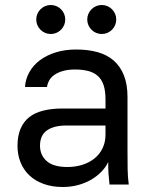

<svg xmlns="http://www.w3.org/2000/svg" viewBox="-20 -738 605 768"><path d="M231 10Q264 10 293 2Q322 -6 345 -19.5Q368 -33 385.5 -51Q403 -69 413 -90Q413 -77 413 -65.5Q413 -54 414 -43.5Q415 -33 416 -22.5Q417 -12 418 0H495Q491 -30 490.5 -61.5Q490 -93 490 -135V-350Q490 -401 475.5 -437Q461 -473 434.5 -496Q408 -519 370 -529.5Q332 -540 285 -540Q240 -540 203 -528.5Q166 -517 139.5 -497Q113 -477 97.5 -449.5Q82 -422 80 -390H168Q170 -404 177 -416.5Q184 -429 197.5 -438.5Q211 -448 231.5 -454Q252 -460 280 -460Q310 -460 333 -454Q356 -448 371.5 -434Q387 -420 394.5 -397Q402 -374 402 -340V-304H230Q187 -304 153 -295.5Q119 -287 96.5 -269Q74 -251 62 -222.5Q50 -194 50 -155Q50 -119 62 -89Q74 -59 97 -37Q120 -15 154 -2.5Q188 10 231 10ZM250 -70Q193 -70 166.5 -94Q140 -118 140 -155Q140 -197 168 -216.5Q196 -236 245 -236H402V-200Q402 -169 390 -144.5Q378 -120 357 -103.5Q336 -87 308.5 -78.5Q281 -70 250 -70ZM183 -602Q195 -602 205.5 -606.5Q216 -611 224 -619Q232 -627 236.5 -637.5Q241 -648 241 -660Q241 -672 236.5 -682.5Q232 -693 224 -701Q216 -709 205.5 -713.5Q195 -718 183 -718Q171 -718 160.5 -713.5Q150 -709 142 -701Q134 -693 129.5 -682.5Q125 -672 125 -660Q125 -648 129.5 -637.5Q134 -627 142 -619Q150 -611 160.5 -606.5Q171 -602 183 -602ZM387 -602Q399 -602 409.5 -606.5Q420 -611 428 -619Q436 -627 440.5 -637.5Q445 -648 445 -660Q445 -672 440.5 -682.5Q436 -693 428 -701Q420 -709 409.5 -713.5Q399 -718 387 -718Q375 -718 364.5 -713.5Q354 -709 346 -701Q338 -693 333.5 -682.5Q329 -672 329 -660Q329 -648 333.5 -637.5Q338 -627 346 -619Q354 -611 364.5 -606.5Q375 -602 387 -602Z"/></svg>

Font: Golos Text VF
Style: Regular
Weight: 400
Designer: A.Korolkova, Vitaly Kuzmin
Foundry: ParaType Ltd
Version: Version 2.005